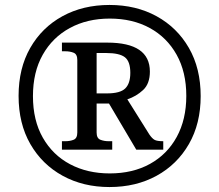

<svg xmlns="http://www.w3.org/2000/svg" viewBox="-20 -745 885 775"><path d="M422 10Q316 10 233 -35.5Q150 -81 102.5 -163.5Q55 -246 55 -358Q55 -469 102 -551.5Q149 -634 232 -679.5Q315 -725 422 -725Q529 -725 612 -679.5Q695 -634 742.5 -551.5Q790 -469 790 -357Q790 -246 742.5 -163.5Q695 -81 612 -35.5Q529 10 422 10ZM423 -45Q516 -45 585.5 -83.5Q655 -122 693.5 -192.5Q732 -263 732 -358Q732 -454 693 -524Q654 -594 584.5 -632Q515 -670 423 -670Q332 -670 262 -632Q192 -594 152.5 -524Q113 -454 113 -357Q113 -259 153 -189Q193 -119 263 -82Q333 -45 423 -45ZM230 -141V-175H243Q263 -175 277.5 -181Q292 -187 292 -210V-503Q292 -526 277.5 -532Q263 -538 243 -538H230V-573H413Q585 -573 585 -456Q585 -407 557.5 -381.5Q530 -356 494 -344L583 -202Q594 -186 604 -180.5Q614 -175 639 -175V-141H530L420 -327H370V-210Q370 -187 385 -181Q400 -175 419 -175H433V-141ZM412 -368Q465 -368 485.5 -388Q506 -408 506 -451Q506 -497 484 -514Q462 -531 409 -531H370V-368Z"/></svg>

Font: Noto Serif Makasar
Style: Regular
Weight: 400
Designer: Sérgio Martins
Version: Version 1.001; ttfautohint (v1.8.4.7-5d5b)